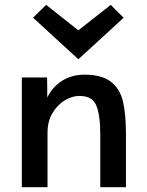

<svg xmlns="http://www.w3.org/2000/svg" viewBox="-20 -783 615 803"><path d="M71.3 -459Q96.7 -459 172.9 -459Q173.8 -459 176.8 -459Q177.7 -438.5 177.7 -375Q197.3 -417 238.3 -444.3Q279.3 -470.7 334 -470.7Q405.3 -470.7 443.4 -441.4Q481.4 -412.1 494.1 -359.4Q506.8 -305.7 506.8 -220.7Q506.8 -147.5 506.8 0Q480.5 0 399.4 0Q399.4 -54.7 399.4 -217.8Q399.4 -304.7 381.8 -343.8Q365.2 -381.8 311.5 -381.8Q282.2 -381.8 251 -363.3Q219.7 -344.7 199.2 -309.6Q178.7 -275.4 178.7 -227.5Q178.7 -152.3 178.7 0Q152.3 0 71.3 0Q71.3 -115.2 71.3 -459ZM118.2 -709Q131.8 -722.7 172.9 -762.7Q207 -736.3 307.6 -656.2Q341.8 -682.6 443.4 -762.7Q456.1 -749 497.1 -709Q450.2 -665 307.6 -535.2Q260.7 -578.1 118.2 -709Z"/></svg>

Font: Alata=Ham
Style: Regular
Weight: 400
Designer: Spyros Zevelakis, Eben Sorkin
Version: Version 1.004